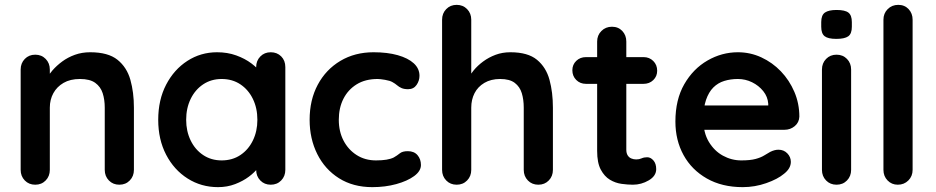

<svg xmlns="http://www.w3.org/2000/svg" viewBox="-20 -760 3850 790"><path d="M351 -545Q425 -545 463.5 -514Q502 -483 516.5 -431.5Q531 -380 531 -317V-61Q531 -35 514 -17.5Q497 0 471 0Q445 0 428 -17.5Q411 -35 411 -61V-317Q411 -350 402.5 -376.5Q394 -403 372 -419Q350 -435 309 -435Q269 -435 241.5 -419Q214 -403 199.5 -376.5Q185 -350 185 -317V-61Q185 -35 168 -17.5Q151 0 125 0Q99 0 82 -17.5Q65 -35 65 -61V-474Q65 -500 82 -517.5Q99 -535 125 -535Q151 -535 168 -517.5Q185 -500 185 -474V-431L170 -434Q179 -451 196 -470.5Q213 -490 236 -507Q259 -524 288 -534.5Q317 -545 351 -545Z M1094 -545Q1120 -545 1137 -528Q1154 -511 1154 -484V-61Q1154 -35 1137 -17.5Q1120 0 1094 0Q1068 0 1051 -17.5Q1034 -35 1034 -61V-110L1056 -101Q1056 -88 1042 -69.5Q1028 -51 1004 -33Q980 -15 947.5 -2.5Q915 10 877 10Q808 10 752 -25.5Q696 -61 663.5 -123.5Q631 -186 631 -267Q631 -349 663.5 -411.5Q696 -474 751 -509.5Q806 -545 873 -545Q916 -545 952 -532Q988 -519 1014.5 -499Q1041 -479 1055.5 -458.5Q1070 -438 1070 -424L1034 -411V-484Q1034 -510 1051 -527.5Q1068 -545 1094 -545ZM892 -100Q936 -100 969 -122Q1002 -144 1020.5 -182Q1039 -220 1039 -267Q1039 -315 1020.5 -353Q1002 -391 969 -413Q936 -435 892 -435Q849 -435 816 -413Q783 -391 764.5 -353Q746 -315 746 -267Q746 -220 764.5 -182Q783 -144 816 -122Q849 -100 892 -100Z M1517 -545Q1574 -545 1616.5 -533Q1659 -521 1682.5 -499.5Q1706 -478 1706 -448Q1706 -428 1694 -410.5Q1682 -393 1659 -393Q1643 -393 1632.5 -397.5Q1622 -402 1614 -409Q1606 -416 1595 -422Q1585 -428 1564.5 -431.5Q1544 -435 1534 -435Q1483 -435 1447.5 -413Q1412 -391 1393 -353.5Q1374 -316 1374 -267Q1374 -219 1393.5 -181.5Q1413 -144 1447.5 -122Q1482 -100 1527 -100Q1552 -100 1570 -103Q1588 -106 1600 -112Q1614 -120 1625 -129Q1636 -138 1658 -138Q1684 -138 1698 -121.5Q1712 -105 1712 -81Q1712 -56 1684 -35.5Q1656 -15 1610.5 -2.5Q1565 10 1512 10Q1433 10 1375 -26.5Q1317 -63 1285.5 -126Q1254 -189 1254 -267Q1254 -349 1287.5 -411.5Q1321 -474 1380.5 -509.5Q1440 -545 1517 -545Z M2080 -545Q2152 -545 2189.5 -514Q2227 -483 2241 -431.5Q2255 -380 2255 -317V-61Q2255 -35 2238 -17.5Q2221 0 2195 0Q2169 0 2152 -17.5Q2135 -35 2135 -61V-317Q2135 -350 2127 -376.5Q2119 -403 2098 -419Q2077 -435 2038 -435Q2000 -435 1973 -419Q1946 -403 1932.5 -376.5Q1919 -350 1919 -317V-61Q1919 -35 1902 -17.5Q1885 0 1859 0Q1833 0 1816 -17.5Q1799 -35 1799 -61V-679Q1799 -705 1816 -722.5Q1833 -740 1859 -740Q1885 -740 1902 -722.5Q1919 -705 1919 -679V-431L1904 -434Q1913 -451 1929 -470.5Q1945 -490 1968 -507Q1991 -524 2019 -534.5Q2047 -545 2080 -545Z M2391 -525H2628Q2652 -525 2668 -509Q2684 -493 2684 -469Q2684 -446 2668 -430.5Q2652 -415 2628 -415H2391Q2367 -415 2351 -431Q2335 -447 2335 -471Q2335 -494 2351 -509.5Q2367 -525 2391 -525ZM2498 -650Q2524 -650 2540.5 -632.5Q2557 -615 2557 -589V-144Q2557 -130 2562.5 -121Q2568 -112 2577.5 -108Q2587 -104 2598 -104Q2610 -104 2620 -108.5Q2630 -113 2643 -113Q2657 -113 2668.5 -100Q2680 -87 2680 -64Q2680 -36 2649.5 -18Q2619 0 2584 0Q2563 0 2537.5 -3.5Q2512 -7 2489.5 -20.5Q2467 -34 2452 -62Q2437 -90 2437 -139V-589Q2437 -615 2454.5 -632.5Q2472 -650 2498 -650Z M3036 10Q2951 10 2888.5 -25.5Q2826 -61 2792.5 -122Q2759 -183 2759 -260Q2759 -350 2795.5 -413.5Q2832 -477 2891 -511Q2950 -545 3016 -545Q3067 -545 3112.5 -524Q3158 -503 3193 -466.5Q3228 -430 3248.5 -382Q3269 -334 3269 -280Q3268 -256 3250 -241Q3232 -226 3208 -226H2826L2796 -326H3163L3141 -306V-333Q3139 -362 3120.5 -385Q3102 -408 3074.5 -421.5Q3047 -435 3016 -435Q2986 -435 2960 -427Q2934 -419 2915 -400Q2896 -381 2885 -349Q2874 -317 2874 -268Q2874 -214 2896.5 -176.5Q2919 -139 2954.5 -119.5Q2990 -100 3030 -100Q3067 -100 3089 -106Q3111 -112 3124.5 -120.5Q3138 -129 3149 -135Q3167 -144 3183 -144Q3205 -144 3219.5 -129Q3234 -114 3234 -94Q3234 -67 3206 -45Q3180 -23 3133 -6.5Q3086 10 3036 10Z M3482 -474V-61Q3482 -35 3465 -17.5Q3448 0 3422 0Q3396 0 3379 -17.5Q3362 -35 3362 -61V-474Q3362 -500 3379 -517.5Q3396 -535 3422 -535Q3448 -535 3465 -517.5Q3482 -500 3482 -474ZM3421 -600Q3387 -600 3373 -611Q3359 -622 3359 -650V-669Q3359 -698 3374.5 -708.5Q3390 -719 3422 -719Q3457 -719 3471 -708Q3485 -697 3485 -669V-650Q3485 -621 3470 -610.5Q3455 -600 3421 -600Z M3735 -679V-61Q3735 -35 3717.5 -17.5Q3700 0 3674 0Q3649 0 3632 -17.5Q3615 -35 3615 -61V-679Q3615 -705 3632.5 -722.5Q3650 -740 3676 -740Q3702 -740 3718.5 -722.5Q3735 -705 3735 -679Z"/></svg>

Font: Quicksand Variable Light
Style: Regular
Weight: 300
Designer: Andrew Paglinawan
Foundry: Andrew Paglinawan
Version: Version 3.004